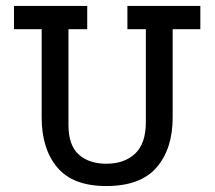

<svg xmlns="http://www.w3.org/2000/svg" viewBox="-20 -609 721 645"><path d="M560 -214Q560 -109 506 -46.5Q452 16 337 16Q225 16 172.5 -46.5Q120 -109 120 -214V-511H27V-589H273V-511H210V-189Q210 -121 244.5 -90Q279 -59 337 -59Q398 -59 434 -93Q470 -127 470 -199V-511H408V-589H653V-511H560Z"/></svg>

Font: Podkova Medium
Style: Regular
Weight: 500
Designer: Ilya Yudin
Foundry: Cyreal (www.cyreal.org)
Version: Version 2.103